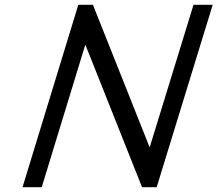

<svg xmlns="http://www.w3.org/2000/svg" viewBox="-20 -760 906 800"><path d="M166.1 -20 153.9 20H73.9L86.1 -20L294 -700L306.2 -740H367.2L374 -723L603.6 -146L774 -700L786.2 -740H866.2L854 -700L645.1 -20L632.9 20H571.9L565.1 3L335.5 -574Z"/></svg>

Font: Nordica Plus
Style: NordicaClassicLightObl
Weight: 300
Version: Version 1.01